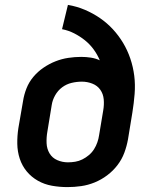

<svg xmlns="http://www.w3.org/2000/svg" viewBox="-20 -755 640 783"><path d="M255 8Q223 8 192 2.5Q161 -3 134.5 -18Q108 -33 89 -56Q70 -79 60.5 -108Q51 -137 50.5 -169Q50 -201 55 -233L74 -343Q78 -369 88 -394.5Q98 -420 116 -441.5Q134 -463 157.5 -479Q181 -495 206.5 -505Q232 -515 258.5 -519Q285 -523 311 -523Q331 -523 350.5 -520Q370 -517 387 -509Q377 -533 361.5 -554Q346 -575 326 -591Q306 -607 282.5 -619Q259 -631 233 -636L257 -735Q293 -729 326 -715Q359 -701 388 -681Q417 -661 440.5 -635.5Q464 -610 482 -580Q500 -550 511.5 -516Q523 -482 527.5 -446Q532 -410 529 -372Q526 -334 520 -297L502 -187Q497 -159 487 -132Q477 -105 459 -81.5Q441 -58 417 -40Q393 -22 366 -11Q339 0 311 4Q283 8 255 8ZM257 -93Q272 -93 287 -95.5Q302 -98 316 -105Q330 -112 342.5 -122.5Q355 -133 363.5 -146.5Q372 -160 377 -174.5Q382 -189 384 -203L401 -305Q405 -328 403 -350Q401 -372 389 -389Q377 -406 356.5 -414Q336 -422 314 -422Q293 -422 272 -417Q251 -412 233.5 -399Q216 -386 205 -366.5Q194 -347 191 -327L173 -217Q169 -194 170 -171Q171 -148 182 -129.5Q193 -111 213.5 -102Q234 -93 257 -93Z"/></svg>

Font: Iosevka Curly Extended
Style: Bold Italic
Weight: 700
Width: 7
Italic angle: -9°
Monospace: yes
Designer: Belleve Invis
Foundry: Belleve Invis
Version: Version 11.1.0; ttfautohint (v1.8.3)